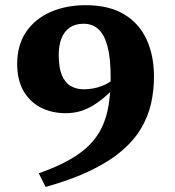

<svg xmlns="http://www.w3.org/2000/svg" viewBox="-20 -716 694 760"><path d="M160.5 24 133.5 -30Q203 -54.5 252.2 -82Q301.5 -109.5 333.8 -142Q366 -174.5 384.2 -213.8Q402.5 -253 410.2 -301.5Q418 -350 418 -410Q418 -485 405.8 -531.8Q393.5 -578.5 369.8 -600.2Q346 -622 311 -622Q278 -622 256.2 -607Q234.5 -592 223.5 -564.5Q212.5 -537 212.5 -498Q212.5 -449.5 224.5 -419.5Q236.5 -389.5 259 -376Q281.5 -362.5 312.5 -362.5Q330 -362.5 347.8 -365.8Q365.5 -369 382.5 -375.2Q399.5 -381.5 415.5 -392Q431.5 -402.5 445.5 -417.5L475 -409Q435.5 -368 404.2 -340.5Q373 -313 346.2 -297.2Q319.5 -281.5 294 -274.8Q268.5 -268 240.5 -268Q183.5 -268 140 -291Q96.5 -314 72.2 -357.5Q48 -401 48 -462.5Q48 -537.5 83.2 -589.5Q118.5 -641.5 180 -668.5Q241.5 -695.5 319 -695.5Q411.5 -695.5 471.5 -659.2Q531.5 -623 560.5 -559.2Q589.5 -495.5 589.5 -413.5Q589.5 -358 578 -306.5Q566.5 -255 538.5 -207.8Q510.5 -160.5 461.8 -118.8Q413 -77 338.8 -41Q264.5 -5 160.5 24Z"/></svg>

Font: Newsreader
Style: Bold
Weight: 700
Designer: Hugues Gentile
Foundry: Production Type
Version: Version 1.003